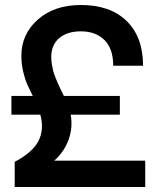

<svg xmlns="http://www.w3.org/2000/svg" viewBox="-20 -752 629 772"><path d="M39.1 -101.1Q112.8 -140.6 135.5 -186.8Q158.2 -232.9 142.1 -291H25.9V-366.2H111.8Q96.2 -397.5 88.4 -415.3Q80.6 -433.1 73.2 -464.1Q65.9 -495.1 65.9 -527.8Q65.9 -614.7 132.1 -673.3Q198.2 -731.9 305.2 -731.9Q423.3 -731.9 489.3 -667.5Q555.2 -603 555.2 -487.8H435.1Q435.5 -555.2 400.4 -590.6Q365.2 -626 305.2 -626Q250 -626 218 -598.6Q186 -571.3 186 -522.9Q186 -508.8 188.5 -493.7Q190.9 -478.5 193.6 -467.8Q196.3 -457 203.1 -440.2Q210 -423.3 213.1 -416Q216.3 -408.7 225.3 -389.9Q234.4 -371.1 236.8 -366.2H461.9V-291H264.2Q273.4 -240.2 256.3 -191.7Q239.3 -143.1 198.2 -106H564V0H39.1Z"/></svg>

Font: Aspekta 550
Style: Regular
Weight: 550
Designer: Ivo Dolenc
Version: Version 2.000